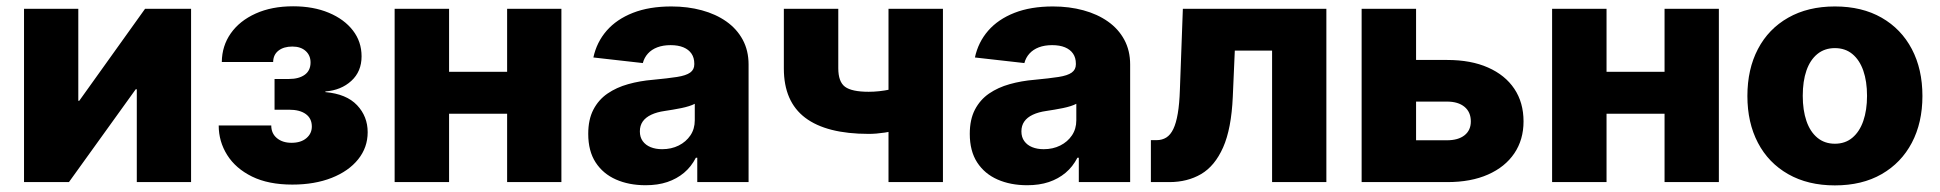

<svg xmlns="http://www.w3.org/2000/svg" viewBox="-20 -570 6072 601"><path d="M578.1 0H408.2V-290.5H404.8L195.8 0H55.2V-542.5H225.1V-254.4H228L434.1 -542.5H578.1Z M895 7.8Q820.3 7.8 769 -17.3Q717.8 -42.5 691.2 -84.7Q664.6 -127 664.6 -177.2H829.1Q829.1 -152.3 846.7 -137.7Q864.3 -123 892.6 -123Q921.9 -123 939 -137.5Q956.1 -151.9 956.1 -173.8Q956.1 -199.2 937.3 -212.9Q918.5 -226.6 884.8 -226.6H839.4V-322.8H884.8Q915.5 -322.8 933.8 -335.9Q952.1 -349.1 952.1 -374.5Q952.1 -396.5 936.8 -410.4Q921.4 -424.3 895 -424.3Q868.2 -424.3 851.8 -411.6Q835.4 -398.9 835 -376H674.3Q674.8 -426.3 702.4 -465.6Q730 -504.9 780.3 -527.6Q830.6 -550.3 897.5 -550.3Q960.9 -550.3 1009.3 -530Q1057.6 -509.8 1084.7 -474.6Q1111.8 -439.5 1111.8 -393.6Q1111.8 -346.2 1079.8 -316.9Q1047.9 -287.6 998.5 -283.7V-281.7Q1064.5 -275.9 1097.7 -240.7Q1130.9 -205.6 1130.9 -156.2Q1130.9 -108.4 1101.1 -71.3Q1071.3 -34.2 1018.1 -13.2Q964.8 7.8 895 7.8Z M1616.2 -345.2V-213.9H1336.4V-345.2ZM1385.7 -542.5V0H1215.3V-542.5ZM1737.3 -542.5V0H1567.4V-542.5Z M2001 9.8Q1948.7 9.8 1908.2 -8.1Q1867.7 -25.9 1844.5 -61.5Q1821.3 -97.2 1821.3 -150.9Q1821.3 -195.8 1837.4 -226.8Q1853.5 -257.8 1881.6 -277.1Q1909.7 -296.4 1946.3 -306.6Q1982.9 -316.9 2024.4 -320.3Q2070.8 -324.7 2099.1 -329.1Q2127.4 -333.5 2140.4 -342.8Q2153.3 -352.1 2153.3 -368.7V-370.6Q2153.3 -389.2 2144.5 -402.1Q2135.7 -415 2119.1 -421.9Q2102.5 -428.7 2079.1 -428.7Q2055.7 -428.7 2037.6 -421.9Q2019.5 -415 2008.1 -402.3Q1996.6 -389.6 1992.2 -372.6L1837.4 -390.1Q1847.7 -438 1878.9 -473.9Q1910.2 -509.8 1961.2 -529.8Q2012.2 -549.8 2081.5 -549.8Q2132.8 -549.8 2176.8 -537.8Q2220.7 -525.9 2253.7 -502.7Q2286.6 -479.5 2304.9 -445.6Q2323.2 -411.6 2323.2 -368.2V0H2162.6V-76.2H2158.2Q2143.6 -47.9 2121.1 -29.1Q2098.6 -10.3 2068.8 -0.2Q2039.1 9.8 2001 9.8ZM2052.7 -103Q2081.5 -103 2104.5 -114.5Q2127.4 -126 2141.1 -146.2Q2154.8 -166.5 2154.8 -193.4V-245.1Q2147.5 -241.2 2136.7 -237.8Q2126 -234.4 2113 -231.7Q2100.1 -229 2086.7 -226.8Q2073.2 -224.6 2061 -222.7Q2036.1 -219.2 2018.6 -210.9Q2001 -202.6 1991.9 -189.7Q1982.9 -176.8 1982.9 -158.7Q1982.9 -140.6 1991.9 -128.2Q2001 -115.7 2016.6 -109.4Q2032.2 -103 2052.7 -103Z M2699.2 -150.9Q2567.4 -150.9 2500.5 -201.4Q2433.6 -252 2433.6 -355.5V-542.5H2604V-356.4Q2604 -314 2625.2 -298.3Q2646.5 -282.7 2699.2 -282.7Q2731.4 -282.7 2765.6 -289.8Q2799.8 -296.9 2840.8 -311V-179.2Q2827.6 -172.9 2802.5 -166Q2777.3 -159.2 2749.8 -155Q2722.2 -150.9 2699.2 -150.9ZM2761.2 0V-542.5H2931.6V0Z M3195.3 9.8Q3143.1 9.8 3102.5 -8.1Q3062 -25.9 3038.8 -61.5Q3015.6 -97.2 3015.6 -150.9Q3015.6 -195.8 3031.7 -226.8Q3047.9 -257.8 3075.9 -277.1Q3104 -296.4 3140.6 -306.6Q3177.2 -316.9 3218.8 -320.3Q3265.1 -324.7 3293.5 -329.1Q3321.8 -333.5 3334.7 -342.8Q3347.7 -352.1 3347.7 -368.7V-370.6Q3347.7 -389.2 3338.9 -402.1Q3330.1 -415 3313.5 -421.9Q3296.9 -428.7 3273.4 -428.7Q3250 -428.7 3231.9 -421.9Q3213.9 -415 3202.4 -402.3Q3190.9 -389.6 3186.5 -372.6L3031.7 -390.1Q3042 -438 3073.2 -473.9Q3104.5 -509.8 3155.5 -529.8Q3206.5 -549.8 3275.9 -549.8Q3327.1 -549.8 3371.1 -537.8Q3415 -525.9 3448 -502.7Q3481 -479.5 3499.3 -445.6Q3517.6 -411.6 3517.6 -368.2V0H3356.9V-76.2H3352.5Q3337.9 -47.9 3315.4 -29.1Q3293 -10.3 3263.2 -0.2Q3233.4 9.8 3195.3 9.8ZM3247.1 -103Q3275.9 -103 3298.8 -114.5Q3321.8 -126 3335.4 -146.2Q3349.1 -166.5 3349.1 -193.4V-245.1Q3341.8 -241.2 3331.1 -237.8Q3320.3 -234.4 3307.4 -231.7Q3294.4 -229 3281 -226.8Q3267.6 -224.6 3255.4 -222.7Q3230.5 -219.2 3212.9 -210.9Q3195.3 -202.6 3186.3 -189.7Q3177.2 -176.8 3177.2 -158.7Q3177.2 -140.6 3186.3 -128.2Q3195.3 -115.7 3210.9 -109.4Q3226.6 -103 3247.1 -103Z M3582.5 0V-131.3H3600.1Q3617.7 -131.3 3630.9 -139.6Q3644 -147.9 3652.8 -166.3Q3661.6 -184.6 3666.7 -214.8Q3671.9 -245.1 3673.3 -289.1L3682.6 -542.5H4131.8V0H3961.9V-411.6H3845.2L3838.9 -267.1Q3834.5 -167 3808.6 -108.6Q3782.7 -50.3 3739.7 -25.1Q3696.8 0 3640.1 0Z M4346.2 -382.3H4510.3Q4584.5 -382.3 4637.9 -358.6Q4691.4 -335 4720.2 -292Q4749 -249 4749 -189.9Q4749 -132.8 4720.2 -90.1Q4691.4 -47.4 4637.9 -23.7Q4584.5 0 4510.3 0H4242.2V-542.5H4412.6V-130.9H4509.3Q4544.4 -130.9 4564.2 -146.5Q4584 -162.1 4584 -189.9Q4584 -219.2 4564.2 -235.6Q4544.4 -252 4509.3 -252H4346.2Z M5239.3 -345.2V-213.9H4959.5V-345.2ZM5008.8 -542.5V0H4838.4V-542.5ZM5360.4 -542.5V0H5190.4V-542.5Z M5723.6 10.3Q5639.2 10.3 5577.4 -24.9Q5515.6 -60.1 5482.7 -123Q5449.7 -186 5449.7 -269.5Q5449.7 -353.5 5482.7 -416.5Q5515.6 -479.5 5577.4 -514.6Q5639.2 -549.8 5723.6 -549.8Q5808.6 -549.8 5869.9 -514.6Q5931.2 -479.5 5964.4 -416.5Q5997.6 -353.5 5997.6 -269.5Q5997.6 -186 5964.4 -123Q5931.2 -60.1 5869.9 -24.9Q5808.6 10.3 5723.6 10.3ZM5723.6 -120.1Q5755.9 -120.1 5778.3 -138.9Q5800.8 -157.7 5812.5 -191.4Q5824.2 -225.1 5824.2 -270Q5824.2 -315.4 5812.5 -348.9Q5800.8 -382.3 5778.3 -400.9Q5755.9 -419.4 5723.6 -419.4Q5691.4 -419.4 5668.7 -400.9Q5646 -382.3 5634.5 -349.1Q5623 -315.9 5623 -270Q5623 -225.1 5634.5 -191.4Q5646 -157.7 5668.7 -138.9Q5691.4 -120.1 5723.6 -120.1Z"/></svg>

Font: Inter 16pt ExtraBold
Style: Regular
Weight: 800
Version: Version 4.001;git-66647c0bb